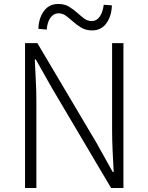

<svg xmlns="http://www.w3.org/2000/svg" viewBox="-20 -946 747 966"><path d="M106 -729H168L465 -228L547 -81H552Q549 -135 546.5 -189Q544 -243 544 -297V-729H601V0H539L242 -502L160 -647H155Q157 -595 160 -543.5Q163 -492 163 -437V0H106ZM173 -801Q175 -855 201 -890.5Q227 -926 273 -926Q305 -926 327 -912.5Q349 -899 367 -883Q385 -867 402.5 -853.5Q420 -840 442 -840Q466 -840 481.5 -862Q497 -884 502 -922L543 -919Q541 -864 515 -828.5Q489 -793 444 -793Q412 -793 389.5 -806.5Q367 -820 349 -836Q331 -852 313.5 -865.5Q296 -879 274 -879Q250 -879 234 -857Q218 -835 215 -797Z"/></svg>

Font: Kinto Sans Light
Style: Regular
Weight: 300
Designer: Authors: Ryoko NISHIZUKA  (kana & ideographs); Paul D. Hunt (Latin, Greek & Cyrillic); Wenlong ZHANG  (bopomofo); Sandol
Foundry: Adobe Systems Incorporated, ookami Inc.
Version: Version 0.001